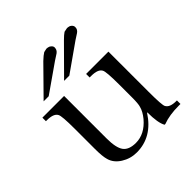

<svg xmlns="http://www.w3.org/2000/svg" viewBox="-173 -753 882 882"><g transform="rotate(-45 268.5 -311.5)"><path d="M81 -465 211 -597Q231 -616 243 -623Q260 -627 261 -627Q268 -627 277 -624Q291 -616 292 -606Q292 -605 292 -604Q292 -588 278.5 -578.5Q265 -569 250 -560L114 -465ZM214 -465 345 -597Q364 -616 375 -623Q393 -627 395 -627Q401 -627 411 -624Q424 -616 425 -606Q425 -604 425 -602Q425 -588 411.5 -578.5Q398 -569 383 -560L248 -465ZM453 -156Q453 -66 460 -56Q471 -35 513 -35H517V-12H507Q445 -12 403 4H398Q382 -23 382 -92H380Q318 4 218 4Q177 4 143 -17.5Q109 -39 100 -72Q93 -95 93 -144V-274Q93 -359 85 -372Q74 -393 30 -393H24V-416H165V-140Q165 -79 183 -54.5Q201 -30 246 -30Q303 -30 348 -83Q370 -110 376 -134Q381 -149 381 -191V-274Q381 -359 373 -372Q362 -393 318 -393H308V-416H453Z"/></g></svg>

Font: New Athena Unicode
Style: Regular
Weight: 400
Designer: J. Rusten 1997; rev. by R. Hancock 2001, 2002, rev. by D. Mastronarde 2002-2021
Foundry: GreekKeys New Athena Unicode
Version: Version 5.008